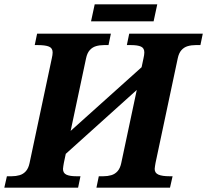

<svg xmlns="http://www.w3.org/2000/svg" viewBox="-52 -870 960 890"><path d="M-32 0 -20 -53H2Q22 -53 39 -58Q56 -63 68 -76.5Q80 -90 85 -114L188 -599Q190 -607 191 -614.5Q192 -622 192 -627Q192 -647 175 -654Q158 -661 123 -661H109L120 -714H462L451 -661H430Q410 -661 393 -656Q376 -651 364 -637.5Q352 -624 347 -600L244 -115Q243 -108 241.5 -100Q240 -92 240 -87Q240 -68 255.5 -60.5Q271 -53 302 -53H321L310 0ZM232 -138 253 -243 624 -576 603 -472ZM395 0 406 -53H427Q447 -53 464 -58Q481 -63 493 -76.5Q505 -90 510 -114L613 -599Q615 -607 616 -614.5Q617 -622 617 -627Q617 -647 601.5 -654Q586 -661 555 -661H536L547 -714H888L877 -661H855Q835 -661 818 -656Q801 -651 789 -637.5Q777 -624 772 -600L669 -115Q668 -108 666.5 -100Q665 -92 665 -87Q665 -68 682.5 -60.5Q700 -53 734 -53H748L736 0ZM370 -771 387 -850H677L660 -771Z"/></svg>

Font: Noto Serif
Style: Italic
Weight: 400
Italic angle: -12°
Designer: Monotype Design Team
Foundry: Monotype Imaging Inc.
Version: Version 2.013